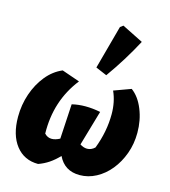

<svg xmlns="http://www.w3.org/2000/svg" viewBox="-120 -908 902 1016"><g transform="rotate(15 331.0 -400.0)"><path d="M183 12Q106 12 61 -45.5Q16 -103 16 -202Q16 -268 36.5 -328Q57 -388 94 -433.5Q131 -479 181 -500L279 -466Q174 -332 178 -153Q195 -135 217 -135Q238 -135 262 -148L273 -339Q343 -356 429 -339L373 -146Q393 -133 412 -133Q435 -133 454 -151Q491 -247 491 -343Q491 -411 466 -466L559 -500Q600 -470 624 -411Q648 -352 648 -283Q648 -222 628.5 -168.5Q609 -115 576 -74.5Q543 -34 500 -11Q457 12 410 12Q327 12 292 -61Q266 -34 240 -16.5Q214 1 183 12ZM410 -535 349 -561 414 -800 430 -812 546 -754Q486 -641 410 -535Z"/></g></svg>

Font: Piazzolla ExtraBold
Style: Italic
Weight: 800
Italic angle: -11.3°
Designer: Juan Pablo del Peral
Foundry: Huerta Tipografica
Version: Version 1.330